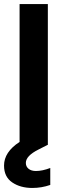

<svg xmlns="http://www.w3.org/2000/svg" viewBox="-28 -718 326 951"><path d="M221 198Q178 213 132 213Q73 213 32.5 185.5Q-8 158 -8 102Q-8 35 69 -15V-698H209V0H207L162 23Q100 54 100 89Q100 107 113.5 118Q127 129 150 129Q182 129 221 114Z"/></svg>

Font: SVN-Poppins SemiBold
Style: Regular
Weight: 600
Designer: Ninad Kale (Devanagari), Jonny Pinhorn (Latin)
Foundry: Indian Type Foundry
Version: Version 3.002 2017